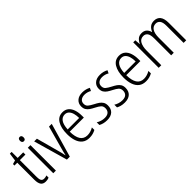

<svg xmlns="http://www.w3.org/2000/svg" viewBox="177 -1779 2837 2837"><g transform="rotate(-45 1595.5 -360.5)"><path d="M192 -38Q207 -38 221.5 -41Q236 -44 247 -49V-3Q234 3 217 6.5Q200 10 180 10Q125 10 100.5 -24.5Q76 -59 76 -130V-486H17V-517L76 -533L93 -658H130V-532H246V-486H130V-133Q130 -85 143.5 -61.5Q157 -38 192 -38Z M370 -731Q389 -731 398 -718.5Q407 -706 407 -686Q407 -641 370 -641Q352 -641 342.5 -653Q333 -665 333 -686Q333 -706 342 -718.5Q351 -731 370 -731ZM397 -532V0H342V-532Z M627 0 475 -532H532L627 -183Q635 -153 643 -122.5Q651 -92 656 -62H659Q664 -86 671 -115.5Q678 -145 687 -176L785 -532H842L688 0Z M1075 -542Q1133 -542 1170.5 -509.5Q1208 -477 1225.5 -422.5Q1243 -368 1243 -303V-262H948Q949 -152 986 -95Q1023 -38 1097 -38Q1161 -38 1224 -75V-23Q1195 -7 1163 1.5Q1131 10 1093 10Q1025 10 981 -24Q937 -58 915.5 -120Q894 -182 894 -264Q894 -391 940 -466.5Q986 -542 1075 -542ZM1075 -495Q1020 -495 987.5 -448Q955 -401 950 -307H1190Q1190 -359 1178 -402Q1166 -445 1140.5 -470Q1115 -495 1075 -495Z M1622 -136Q1622 -67 1580.5 -28.5Q1539 10 1461 10Q1418 10 1384.5 0.5Q1351 -9 1328 -22V-78Q1354 -61 1388.5 -50Q1423 -39 1460 -39Q1514 -39 1540.5 -64.5Q1567 -90 1567 -134Q1567 -177 1541 -200Q1515 -223 1462 -250Q1424 -269 1394.5 -289Q1365 -309 1348 -336.5Q1331 -364 1331 -407Q1331 -467 1373 -504.5Q1415 -542 1489 -542Q1525 -542 1557.5 -533.5Q1590 -525 1617 -510L1595 -465Q1573 -479 1545 -487Q1517 -495 1488 -495Q1440 -495 1412 -472Q1384 -449 1384 -408Q1384 -367 1410.5 -344.5Q1437 -322 1491 -294Q1529 -275 1558 -255Q1587 -235 1604.5 -207Q1622 -179 1622 -136Z M1990 -136Q1990 -67 1948.5 -28.5Q1907 10 1829 10Q1786 10 1752.5 0.5Q1719 -9 1696 -22V-78Q1722 -61 1756.5 -50Q1791 -39 1828 -39Q1882 -39 1908.5 -64.5Q1935 -90 1935 -134Q1935 -177 1909 -200Q1883 -223 1830 -250Q1792 -269 1762.5 -289Q1733 -309 1716 -336.5Q1699 -364 1699 -407Q1699 -467 1741 -504.5Q1783 -542 1857 -542Q1893 -542 1925.5 -533.5Q1958 -525 1985 -510L1963 -465Q1941 -479 1913 -487Q1885 -495 1856 -495Q1808 -495 1780 -472Q1752 -449 1752 -408Q1752 -367 1778.5 -344.5Q1805 -322 1859 -294Q1897 -275 1926 -255Q1955 -235 1972.5 -207Q1990 -179 1990 -136Z M2256 -542Q2314 -542 2351.5 -509.5Q2389 -477 2406.5 -422.5Q2424 -368 2424 -303V-262H2129Q2130 -152 2167 -95Q2204 -38 2278 -38Q2342 -38 2405 -75V-23Q2376 -7 2344 1.5Q2312 10 2274 10Q2206 10 2162 -24Q2118 -58 2096.5 -120Q2075 -182 2075 -264Q2075 -391 2121 -466.5Q2167 -542 2256 -542ZM2256 -495Q2201 -495 2168.5 -448Q2136 -401 2131 -307H2371Q2371 -359 2359 -402Q2347 -445 2321.5 -470Q2296 -495 2256 -495Z M2987 -542Q3051 -542 3085.5 -498.5Q3120 -455 3120 -363V0H3066V-357Q3066 -430 3041.5 -462Q3017 -494 2976 -494Q2919 -494 2889.5 -448Q2860 -402 2860 -316V0H2806V-352Q2806 -430 2782 -462Q2758 -494 2717 -494Q2655 -494 2627 -441Q2599 -388 2599 -307V0H2545V-532H2588L2595 -446H2598Q2614 -485 2644.5 -513.5Q2675 -542 2728 -542Q2779 -542 2808.5 -514.5Q2838 -487 2848 -445H2852Q2871 -490 2903 -516Q2935 -542 2987 -542Z"/></g></svg>

Font: Noto Sans Khmer Condensed Light
Style: Regular
Weight: 300
Width: 3
Designer: Danh Hong and the Monotype Design Team
Foundry: Monotype Imaging Inc.
Version: Version 2.004; ttfautohint (v1.8.4.7-5d5b)